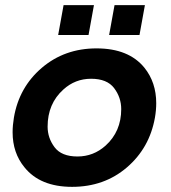

<svg xmlns="http://www.w3.org/2000/svg" viewBox="-20 -716 664 746"><path d="M281 -108Q343 -108 390 -150Q451 -205 451 -292Q451 -337 423.5 -373.5Q396 -410 334 -410Q272 -410 226 -368Q165 -313 165 -224Q165 -180 192 -144Q219 -108 281 -108ZM260 10Q136 10 75 -66Q29 -122 29 -202Q29 -229 34 -259Q54 -377 142.5 -452.5Q231 -528 355 -528Q480 -528 541 -453Q587 -396 587 -315Q587 -288 582 -259Q561 -141 473 -65.5Q385 10 260 10ZM522 -580H404L425 -696H543ZM324 -580H206L227 -696H345Z"/></svg>

Font: YamahaIndonesia935. App
Style: Bold Italic
Weight: 700
Italic angle: -10°
Designer: Dalton Maag Ltd
Foundry: Dalton Maag Ltd
Version: Version 1.002; January 01, 2024; Regular/Italic